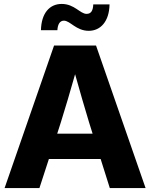

<svg xmlns="http://www.w3.org/2000/svg" viewBox="-20 -960 767 980"><path d="M3.4 0H181.2L229.5 -148.4H493.7L540.5 0H723.1L470.2 -727.5H255.9ZM433.1 -802.7C493.2 -802.7 537.6 -850.6 539.1 -937.5H456.1C454.6 -905.8 445.3 -889.2 421.9 -889.2C388.7 -889.2 360.4 -939.9 294.9 -939.9C232.9 -939.9 190.9 -892.6 189 -805.7H272.9C274.4 -835.4 285.2 -854.5 306.2 -854.5C338.4 -854.5 368.2 -802.7 433.1 -802.7ZM272 -277.8 290.5 -335.4C314.9 -413.6 337.9 -491.2 363.3 -581.1C388.2 -491.2 411.1 -413.6 434.6 -335.4L452.6 -277.8Z"/></svg>

Font: Raveo Display
Style: Bold
Weight: 700
Designer: Jakub Foglar, Rasmus Andersson (Inter)
Foundry: Jakubfoglar.com
Version: Version 1.100;Glyphs 3.2.3 (3260)